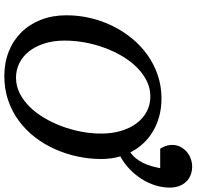

<svg xmlns="http://www.w3.org/2000/svg" viewBox="-30 -834 880 859"><g transform="rotate(90 409.5 -404.0)"><path d="M577.1 -417Q577.1 -466.8 564.7 -507.3Q552.2 -547.9 530 -576.9Q507.8 -606 477.3 -621.6Q446.8 -637.2 411.1 -637.2Q374.5 -637.2 341.8 -621.1Q309.1 -605 281.2 -577.1Q253.4 -549.3 231.2 -512Q209 -474.6 193.4 -432.1Q177.7 -389.6 169.4 -344Q161.1 -298.3 161.1 -253.9Q161.1 -203.1 174.1 -162.8Q187 -122.6 209.2 -94.5Q231.4 -66.4 261.7 -51.3Q292 -36.1 327.1 -36.1Q363.8 -36.1 396.5 -52.5Q429.2 -68.8 457 -96.9Q484.9 -125 507.1 -162.6Q529.3 -200.2 544.9 -242.4Q560.5 -284.7 568.8 -329.3Q577.1 -374 577.1 -417ZM818.8 -724.1Q818.8 -690.9 808.6 -658.7Q798.3 -626.5 779.8 -597.4Q761.2 -568.4 735.6 -543.9Q710 -519.5 679.2 -502.9Q690.9 -462.4 690.9 -417Q690.9 -364.3 679.7 -311.8Q668.5 -259.3 647 -210.9Q625.5 -162.6 593.8 -121.3Q562 -80.1 520.8 -49.3Q479.5 -18.6 429 -1.2Q378.4 16.1 319.8 16.1Q259.8 16.1 210 -3.7Q160.2 -23.4 124 -60.1Q87.9 -96.7 67.9 -147.9Q47.9 -199.2 47.9 -262.2Q47.9 -315.9 60.1 -368.2Q72.3 -420.4 95.5 -467.8Q118.7 -515.1 151.6 -555.2Q184.6 -595.2 225.8 -624.5Q267.1 -653.8 316.2 -670.4Q365.2 -687 419.9 -687Q462.4 -687 499.5 -677Q536.6 -667 567.4 -648.7Q598.1 -630.4 621.8 -604.7Q645.5 -579.1 661.1 -547.9Q676.8 -558.6 688.2 -573Q699.7 -587.4 708.3 -604.5Q716.8 -621.6 722.4 -641.1Q728 -660.6 731.9 -681.2H645Q640.1 -688.5 636.2 -697.3Q632.8 -704.6 630.4 -714.1Q627.9 -723.6 627.9 -734.9Q627.9 -754.9 636.2 -771.2Q644.5 -787.6 658 -799.3Q671.4 -811 689 -817.6Q706.5 -824.2 725.1 -824.2Q745.1 -824.2 762.5 -817.4Q779.8 -810.5 792.2 -797.6Q804.7 -784.7 811.8 -766.1Q818.8 -747.6 818.8 -724.1Z"/></g></svg>

Font: Charis SIL Phon
Style: Italic
Weight: 400
Italic angle: -11°
Foundry: SIL International
Version: Version 5.000